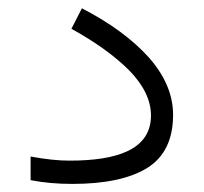

<svg xmlns="http://www.w3.org/2000/svg" viewBox="-20 -456 504 475"><path d="M151.9 -58.6C124 -58.6 91.8 -62 55.7 -68.8V-10.3C88.4 -3.9 123 -1 159.2 -1C239.7 -1 301.8 -14.2 344.2 -40.5C386.7 -66.9 408.2 -110.8 408.2 -171.9C408.2 -221.2 388.2 -268.6 348.1 -314C307.6 -358.9 252.4 -399.4 182.6 -435.5L156.7 -384.8C215.8 -352.1 263.7 -317.9 299.8 -281.7C335.4 -245.1 353.5 -208 353.5 -170.4C353.5 -85.4 269 -58.6 151.9 -58.6Z"/></svg>

Font: Vazirmatn ExtraLight
Style: Regular
Weight: 200
Designer: Saber Rastikerdar
Foundry: Saber Rastikerdar
Version: Version 33.003